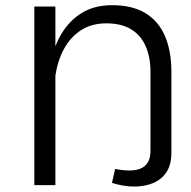

<svg xmlns="http://www.w3.org/2000/svg" viewBox="-20 -701 725 727"><path d="M110 -676.2V0H189.7V-676.2ZM404.5 -681.4Q332.9 -681.4 282.4 -647.4Q231.9 -613.4 202 -553.5Q172.1 -493.5 162.2 -415L189.7 -414.8Q198.2 -471.4 222.5 -516.1Q246.8 -560.8 287 -586.7Q327.1 -612.6 382.5 -612.6Q439.1 -612.6 476.1 -590.3Q513.1 -567.9 531.4 -526.5Q549.8 -485.1 549.8 -428.1V-130Q549.8 -55.5 470.5 -55.5Q456.1 -55.5 441.4 -57.2Q426.8 -58.8 415.9 -61.5L404 -8.6Q423.7 -2.2 445.3 1.6Q466.9 5.4 488.3 5.4Q528 5.4 559.8 -7.8Q591.6 -20.9 610.3 -49.2Q629 -77.5 629 -123.2V-428.1Q629 -507.7 604.7 -564.3Q580.4 -621 530.8 -651.2Q481.1 -681.4 404.5 -681.4Z"/></svg>

Font: Estedad-FD VF
Style: Regular
Weight: 100
Designer: Amin Abedi
Version: Version 7.3